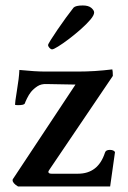

<svg xmlns="http://www.w3.org/2000/svg" viewBox="-20 -672 461 692"><path d="M44.9 0Q25.4 -11.7 25.4 -22.5Q25.4 -25.4 26.4 -26.4L252 -367.2L148.4 -369.1Q128.9 -370.1 115.2 -361.3Q101.6 -352.5 91.8 -340.8Q84 -331.1 77.1 -316.9Q70.3 -302.7 69.3 -298.8Q66.4 -293 44.9 -293Q34.2 -293 34.2 -294.9Q34.2 -296.9 35.6 -310.1Q37.1 -323.2 41 -345.7Q48.8 -391.6 49.8 -419.9Q107.4 -414.1 142.6 -414.1H261.7Q291 -414.1 321.8 -416Q352.5 -418 384.8 -421.9Q386.7 -416 386.7 -398.4L162.1 -66.4Q154.3 -55.7 154.3 -52.7Q154.3 -45.9 166 -45.9H260.7Q334 -45.9 358.4 -122.1Q361.3 -131.8 376 -131.8Q389.6 -131.8 394.5 -124L377 0ZM168 -494.1Q163.1 -494.1 158.2 -499.5Q153.3 -504.9 153.3 -509.8Q153.3 -512.7 163.1 -528.3Q172.9 -543.9 187.5 -565.4Q202.1 -586.9 217.8 -608.4Q233.4 -629.9 245.1 -644.5Q252.9 -652.3 278.3 -652.3Q298.8 -652.3 309.1 -643.6Q319.3 -634.8 319.3 -627Q319.3 -617.2 305.7 -601.1Q292 -585 271 -566.4Q250 -547.9 228 -531.2Q206.1 -514.6 189.5 -504.4Q172.9 -494.1 168 -494.1Z"/></svg>

Font: Crimson Text SemiBold
Style: Regular
Weight: 600
Designer: Sebastian Kosch
Foundry: Sebastian Kosch
Version: Version 1.100; ttfautohint (v1.8.4)